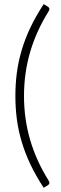

<svg xmlns="http://www.w3.org/2000/svg" viewBox="-20 -783 298 936"><path d="M97 -315Q97 -203 127.2 -100.2Q157.5 2.5 217.5 98Q222.5 106.5 220.2 111.8Q218 117 214 119.5L193 132.5Q154.5 73.5 128.2 18.2Q102 -37 85.8 -91.8Q69.5 -146.5 62.2 -201.5Q55 -256.5 55 -315Q55 -373.5 62.2 -428.8Q69.5 -484 85.8 -538.8Q102 -593.5 128.2 -648.8Q154.5 -704 193 -763L214 -750Q218 -747.5 220.2 -742.2Q222.5 -737 217.5 -728.5Q157.5 -633 127.2 -530.2Q97 -427.5 97 -315Z"/></svg>

Font: Lato 2
Style: Regular
Weight: 300
Designer: Lukasz Dziedzic with Adam Twardoch and Botio Nikoltchev
Foundry: tyPoland Lukasz Dziedzic
Version: Version 2.015; 2015-08-06; http://www.latofonts.com/